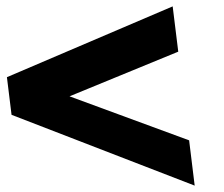

<svg xmlns="http://www.w3.org/2000/svg" viewBox="-20 -717 702 602"><path d="M1.7 -475 16.2 -357 590.4 -135 573 -277 198 -415 538.9 -555 521.4 -697Z"/></svg>

Font: Hussar
Style: BdOpOblOne
Weight: 700
Foundry: Cannot Into Space Fonts
Version: Version 2.00